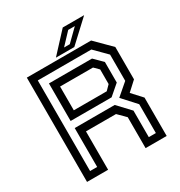

<svg xmlns="http://www.w3.org/2000/svg" viewBox="-196 -982 1045 1116"><g transform="rotate(-30 327.0 -424.0)"><path d="M62.5 0V-700H494L597 -597V-380L536 -324L597 -257.5V0H455.5V-207.5L405.5 -257.5H204V0ZM109.5 -46H157V-307H425.5L503.5 -224V-46H551V-239.5L469 -329.5L548.5 -398V-574L469 -654H109.5ZM204 -399H425L455.5 -430V-528L425 -558.5H204ZM157 -354.5V-606.5H446L501 -552V-414L432 -354.5ZM267 -716 389 -848H532.5L390.5 -716ZM337.5 -743.5H376L454 -820H409.5Z"/></g></svg>

Font: Tourney Medium
Style: Regular
Weight: 500
Designer: Tyler Finck
Foundry: Etcetera Type Co
Version: Version 1.015